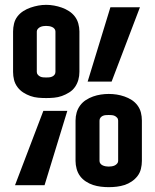

<svg xmlns="http://www.w3.org/2000/svg" viewBox="-20 -765 640 793"><path d="M171 -360Q154 -360 137.5 -361.5Q121 -363 105.5 -368.5Q90 -374 76 -383Q62 -392 52 -405.5Q42 -419 38 -435Q34 -451 34 -468V-635Q34 -651 38 -667.5Q42 -684 52 -697Q62 -710 76 -719Q90 -728 106 -733.5Q122 -739 138 -742Q154 -745 171 -745Q187 -745 203.5 -742Q220 -739 235.5 -733.5Q251 -728 265 -719Q279 -710 289 -697Q299 -684 303.5 -667.5Q308 -651 308 -635V-468Q308 -451 303.5 -435Q299 -419 289.5 -405.5Q280 -392 265.5 -383Q251 -374 235.5 -368.5Q220 -363 203.5 -361.5Q187 -360 171 -360ZM342 -428 436 -735H558L441 -428ZM171 -445Q177 -445 183 -445.5Q189 -446 195 -448.5Q201 -451 205 -456Q209 -461 209 -468V-635Q209 -641 205 -646Q201 -651 195 -653.5Q189 -656 183 -657Q177 -658 170 -658Q164 -658 158 -657Q152 -656 146.5 -653.5Q141 -651 136.5 -646Q132 -641 132 -635V-468Q132 -461 136.5 -456Q141 -451 146.5 -448.5Q152 -446 158.5 -445.5Q165 -445 171 -445ZM429 8Q413 8 396.5 6Q380 4 364.5 -1Q349 -6 334.5 -15.5Q320 -25 310.5 -38Q301 -51 296.5 -67.5Q292 -84 292 -100V-267Q292 -284 296.5 -300Q301 -316 311 -329.5Q321 -343 335 -352Q349 -361 364.5 -366.5Q380 -372 396.5 -374.5Q413 -377 429 -377Q446 -377 462 -374.5Q478 -372 494 -366.5Q510 -361 524 -352Q538 -343 548 -329.5Q558 -316 562 -300Q566 -284 566 -267V-100Q566 -84 562 -67.5Q558 -51 548 -38Q538 -25 524 -15.5Q510 -6 494.5 -1Q479 4 462.5 6Q446 8 429 8ZM42 0 159 -307H258L164 0ZM429 -77Q435 -77 441.5 -78Q448 -79 453.5 -81.5Q459 -84 463.5 -89Q468 -94 468 -100V-267Q468 -274 463.5 -279Q459 -284 453.5 -286.5Q448 -289 441.5 -289.5Q435 -290 429 -290Q423 -290 416.5 -289.5Q410 -289 404.5 -286.5Q399 -284 395 -279Q391 -274 391 -267V-100Q391 -94 395 -89Q399 -84 405 -81.5Q411 -79 417 -78Q423 -77 429 -77Z"/></svg>

Font: Iosevka Custom SmBdEx
Style: Regular
Weight: 600
Width: 7
Monospace: yes
Designer: Belleve Invis
Foundry: Belleve Invis
Version: Version 11.2.4; ttfautohint (v1.8.4)